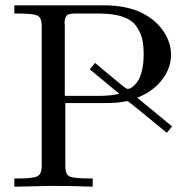

<svg xmlns="http://www.w3.org/2000/svg" viewBox="-20 -703 720 723"><path d="M34 0V-31H50Q104 -31 120 -39Q136 -47 137 -73V-610Q136 -638 119.5 -645Q103 -652 49 -652H34V-683H369Q459 -683 517 -653Q566 -628 595 -586Q624 -544 624 -497Q624 -447 590.5 -403Q557 -359 497 -335L628 -227L608 -203Q469 -318 462 -321Q459 -322 455 -322Q453 -322 445.5 -320Q438 -318 419.5 -316.5Q401 -315 373 -315H226V-76Q226 -46 242.5 -38.5Q259 -31 318 -31H329V0Q252 -3 175 -3Q160 -3 34 0ZM223 -617Q223 -616 223.5 -613Q224 -610 224 -608V-342H352Q398 -342 429 -350L318 -442L338 -466Q358 -449 388 -424Q436 -384 446.5 -376Q457 -368 462 -368Q464 -368 469.5 -370Q475 -372 484 -380Q493 -388 501 -401Q509 -414 515 -439.5Q521 -465 521 -498Q521 -532 515.5 -556Q510 -580 493.5 -604Q477 -628 442 -640Q407 -652 353 -652H275Q261 -652 257.5 -652Q254 -652 244.5 -650.5Q235 -649 232 -645.5Q229 -642 226 -635Q223 -628 223 -617Z"/></svg>

Font: CMU Serif
Style: Roman
Weight: 500
Version: Version 0.7.0